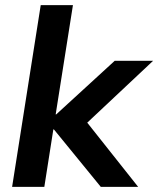

<svg xmlns="http://www.w3.org/2000/svg" viewBox="-20 -725 614 745"><path d="M27 0 138 -705H263L196 -281H198L425 -489H574L294 -226V-280L516 0H371L189 -223H187L152 0Z"/></svg>

Font: Nunito Sans 12pt
Style: Bold Italic
Weight: 700
Italic angle: -9°
Designer: Vernon Adams
Foundry: Vernon Adams
Version: Version 3.101;gftools[0.9.27]